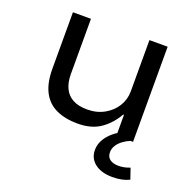

<svg xmlns="http://www.w3.org/2000/svg" viewBox="-123 -620 944 941"><g transform="rotate(20 349.0 -149.5)"><path d="M308 9Q244 9 197 -12.5Q150 -34 125.5 -81Q101 -128 101 -202V-496H195V-208Q195 -165 209.5 -134.5Q224 -104 253.5 -88Q283 -72 329 -72Q379 -72 418 -94Q457 -116 478.5 -151.5Q500 -187 500 -228V-496H595V0H508V-109H504Q473 -55 426.5 -23Q380 9 308 9ZM558 197Q501 197 467 171Q433 145 433 101Q433 60 463.5 24Q494 -12 547 -35L581 0Q560 9 543 22Q526 35 516 51.5Q506 68 506 86Q506 111 523 123Q540 135 568 135Q582 135 597 132Q612 129 627 123L646 179Q628 188 606 192.5Q584 197 558 197Z"/></g></svg>

Font: Nunito Sans 7pt SemiExpanded
Style: Regular
Weight: 400
Width: 6
Designer: Vernon Adams
Foundry: Vernon Adams
Version: Version 3.101;gftools[0.9.27]